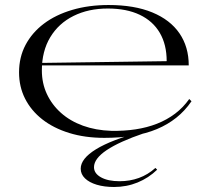

<svg xmlns="http://www.w3.org/2000/svg" viewBox="-20 -535 843 766"><path d="M413 -515Q516 -515 587.5 -485.5Q659 -456 696 -402Q733 -348 733 -274H146V-284L645 -291Q645 -357 617.5 -404Q590 -451 537.5 -476Q485 -501 410 -501Q333 -501 273.5 -471.5Q214 -442 180.5 -386.5Q147 -331 147 -254Q147 -203 167 -160Q187 -117 223.5 -84.5Q260 -52 311 -33.5Q362 -15 424 -13Q475 -12 521 -19Q567 -26 606.5 -41.5Q646 -57 678.5 -81.5Q711 -106 735 -140L744 -131Q718 -93 683.5 -65.5Q649 -38 606 -20Q563 -2 510.5 6.5Q458 15 396 15Q319 15 256 -4.5Q193 -24 148.5 -59Q104 -94 80 -141.5Q56 -189 56 -246Q56 -307 82 -356Q108 -405 155 -440.5Q202 -476 268 -495.5Q334 -515 413 -515ZM556 -4Q456 30 405.5 64Q355 98 355 132Q355 157 383 172.5Q411 188 457 188Q498 188 534 175Q570 162 600 135L607 142Q573 175 529 193Q485 211 435 211Q396 211 366 202Q336 193 319 176.5Q302 160 302 138Q302 98 363 60.5Q424 23 546 -10Z"/></svg>

Font: Kalnia SemiExpanded Light
Style: Regular
Weight: 300
Width: 6
Designer: Frida Medrano
Foundry: Frida Medrano
Version: Version 1.105